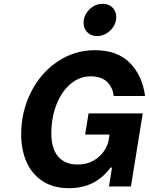

<svg xmlns="http://www.w3.org/2000/svg" viewBox="-20 -977 780 1006"><path d="M91 -272Q91 -393 142.5 -494.5Q194 -596 282.5 -655Q371 -714 476 -714Q595 -714 660.5 -647.5Q726 -581 740 -474H576Q570 -521 540 -549Q510 -577 455 -577Q397 -577 350 -537.5Q303 -498 276 -429.5Q249 -361 249 -277Q249 -199 284.5 -157Q320 -115 387 -115Q435 -115 471 -136Q507 -157 528 -190Q549 -223 552 -259L554 -272H426L444 -383H728L666 0H551L567 -99H559Q480 9 342 9Q258 9 201.5 -29Q145 -67 118 -130.5Q91 -194 91 -272ZM418 -857Q418 -897 448 -927Q478 -957 518 -957Q550 -957 569.5 -937.5Q589 -918 589 -888Q589 -848 558.5 -818Q528 -788 488 -788Q457 -788 437.5 -808Q418 -828 418 -857Z"/></svg>

Font: Be Vietnam ExtraBold
Style: Italic
Weight: 800
Italic angle: -9.778°
Designer: Gabriel Lam
Foundry: TypeRant
Version: Version 3.000